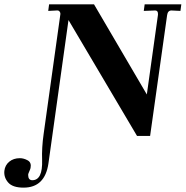

<svg xmlns="http://www.w3.org/2000/svg" viewBox="-138 -617 851 880"><path d="M139 -553Q139 -560 134.5 -565Q130 -570 122 -569L83 -567L87 -597H293L535 -184L586 -549V-554Q586 -569 573 -569L521 -567L525 -597H693L689 -567L648 -569Q631 -569 628 -548L550 6H490L176 -525ZM-118 166Q-115 140 -95.5 124Q-76 108 -47 108Q-29 108 -11 118Q7 128 2 153Q1 158 -4 169Q-9 180 -9 184Q-9 209 10 209Q58 209 55 116Q53 60 62 -3L145 -597H186L84 132Q68 243 -30 243Q-80 243 -100.5 219.5Q-121 196 -118 166Z"/></svg>

Font: Unna
Style: Bold Italic
Weight: 700
Italic angle: -8.05°
Designer: Jorge de Buen Unna
Foundry: Omnibus-Type
Version: Version 2.008